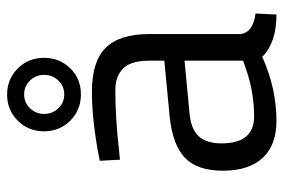

<svg xmlns="http://www.w3.org/2000/svg" viewBox="-149 -640 799 541"><g transform="rotate(-90 250.5 -369.5)"><path d="M425 -349V-93Q428 -56 483 -49L480 10Q401 10 361 -30Q271 10 181 10Q112 10 76 -29Q40 -68 40 -141Q40 -214 77 -248.5Q114 -283 193 -291L350 -306V-349Q350 -400 328 -422Q306 -444 268 -444Q188 -444 102 -434L71 -431L68 -488Q178 -510 263 -510Q348 -510 386.5 -471Q425 -432 425 -349ZM117 -145Q117 -53 193 -53Q261 -53 327 -76L350 -84V-249L202 -235Q157 -231 137 -209Q117 -187 117 -145ZM181 -571Q151 -601 151 -645Q151 -689 181 -719Q211 -749 254.5 -749Q298 -749 328 -719Q358 -689 358 -645Q358 -601 328.5 -571Q299 -541 255 -541Q211 -541 181 -571ZM255 -701Q232 -701 216 -684.5Q200 -668 200 -644.5Q200 -621 216 -604.5Q232 -588 255 -588Q278 -588 294 -604.5Q310 -621 310 -644.5Q310 -668 294 -684.5Q278 -701 255 -701Z"/></g></svg>

Font: Titillium Web
Style: Regular
Weight: 400
Version: Version 1.002;PS 57.000;hotconv 1.0.70;makeotf.lib2.5.55311